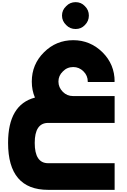

<svg xmlns="http://www.w3.org/2000/svg" viewBox="-20 -1144 1179 1787"><path d="M770 -910.6Q735.4 -874 684.1 -874Q631.3 -874 596.2 -910.6Q557.1 -947.8 557.1 -999Q557.1 -1050.8 596.2 -1086.9Q631.3 -1124 684.1 -1124Q735.4 -1124 770 -1086.9Q807.1 -1050.8 807.1 -999Q807.1 -947.8 770 -910.6ZM1046.9 -250V0H425.8Q303.2 2 303.2 186Q303.2 375 428.2 375H1046.9V623H428.2Q55.2 623 55.2 186Q55.2 -169.9 305.2 -235.8Q275.9 -303.2 275.9 -384.8Q275.9 -544.9 389.2 -657.2Q502 -770 662.1 -770Q818.8 -770 934.1 -657.2Q1046.9 -544.9 1046.9 -384.8L1043.9 -380.9H796.9V-384.8Q796.9 -439.9 757.8 -479Q716.8 -520 662.1 -520Q604 -520 564.9 -479Q523.9 -439.9 523.9 -384.8Q523.9 -330.1 564.9 -289.1Q604 -250 659.2 -250Z"/></svg>

Font: DimaBlue
Style: Bold
Weight: 700
Designer: R.Balvardi
Foundry: Dima Software Group
Version: Version 1.00;February 3, 2019;FontCreator 11.5.0.2427 64-bit